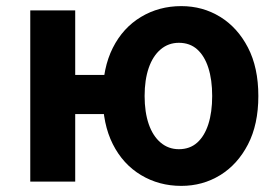

<svg xmlns="http://www.w3.org/2000/svg" viewBox="-20 -594 908 628"><path d="M79 0V-560H226V-349H345V-221H226V0ZM573 14Q500 14 441 -21.5Q382 -57 349 -122.5Q316 -188 316 -280Q316 -372 349 -437.5Q382 -503 441 -538.5Q500 -574 573 -574Q643 -574 700 -539Q757 -504 791 -438.5Q825 -373 825 -280Q825 -187 791 -121.5Q757 -56 700 -21Q643 14 573 14ZM565 -106Q601 -106 625 -127.5Q649 -149 661.5 -188Q674 -227 674 -280Q674 -333 661.5 -372Q649 -411 625 -432.5Q601 -454 565 -454Q531 -454 505.5 -432.5Q480 -411 466.5 -372Q453 -333 453 -280Q453 -227 466.5 -188Q480 -149 505.5 -127.5Q531 -106 565 -106Z"/></svg>

Font: Noto Sans SC
Style: Bold
Weight: 700
Designer: Ryoko NISHIZUKA  (kana, bopomofo & ideographs); Paul D. Hunt (Latin, Greek & Cyrillic); Sandoll Communications , Soo-you
Foundry: Adobe
Version: Version 2.004-H2;hotconv 1.0.118;makeotfexe 2.5.65603